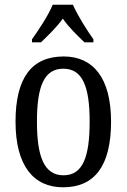

<svg xmlns="http://www.w3.org/2000/svg" viewBox="-20 -786 538 816"><path d="M116 -619V-606H154C185 -636 221 -670 247 -707C272 -670 308 -636 339 -606H377V-619C350 -657 309 -721 290 -766H204C186 -721 143 -657 116 -619ZM248 10C382 10 452 -81 452 -269C452 -456 375 -546 251 -546C115 -546 46 -456 46 -269C46 -81 123 10 248 10ZM250 -41C168 -41 137 -119 137 -269C137 -418 167 -494 249 -494C331 -494 361 -418 361 -269C361 -119 332 -41 250 -41Z"/></svg>

Font: Noto Serif Khmer Condensed
Style: Regular
Weight: 400
Width: 3
Designer: Danh Hong and the Monotype Design Team
Foundry: Monotype Imaging Inc.
Version: Version 2.004